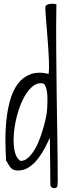

<svg xmlns="http://www.w3.org/2000/svg" viewBox="-20 -895 356 999"><path d="M239.3 -178.7Q229.5 -156.2 214.4 -127Q199.2 -97.7 179.2 -71.3Q159.2 -44.9 132.8 -26.4Q106.4 -7.8 74.2 -7.8Q59.6 -7.8 51.3 -11.2Q43 -14.6 36.6 -21.5Q30.3 -28.3 24.9 -38.1Q19.5 -47.9 11.7 -59.6Q8.8 -107.4 8.3 -162.6Q7.8 -217.8 13.7 -272.9Q19.5 -328.1 33.7 -377Q47.9 -425.8 73.7 -460Q99.6 -494.1 138.7 -508.8Q177.7 -523.4 233.4 -510.7Q236.3 -538.1 234.4 -584Q232.4 -629.9 228.5 -680.7Q224.6 -731.4 220.7 -778.8Q216.8 -826.2 215.8 -856.4Q215.8 -865.2 224.1 -869.6Q232.4 -874 242.2 -875Q252 -876 261.2 -875Q270.5 -874 273.4 -872.1Q271.5 -752 272.5 -636.2Q273.4 -520.5 274.9 -405.8Q276.4 -291 278.3 -177.7Q280.3 -64.5 280.3 48.8Q280.3 59.6 278.8 71.8Q277.3 84 261.7 84Q255.9 84 250 80.6Q244.1 77.1 242.2 70.3ZM197.3 -461.9Q167 -463.9 141.1 -438Q115.2 -412.1 96.2 -371.1Q77.1 -330.1 65.4 -280.8Q53.7 -231.4 51.3 -186Q48.8 -140.6 57.1 -105.5Q65.4 -70.3 86.9 -57.6Q108.4 -57.6 127 -74.7Q145.5 -91.8 161.1 -118.2Q176.8 -144.5 188.5 -177.2Q200.2 -210 208.5 -240.2Q216.8 -270.5 221.2 -295.4Q225.6 -320.3 225.6 -333Q225.6 -342.8 226.6 -364.3Q227.5 -385.7 225.6 -407.2Q223.6 -428.7 217.3 -445.3Q210.9 -461.9 197.3 -461.9Z"/></svg>

Font: Shadows Into Light
Style: Regular
Weight: 400
Designer: Kimberly Geswein
Foundry: Kimberly Geswein
Version: Version 001.000